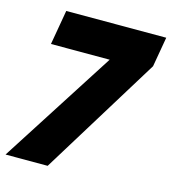

<svg xmlns="http://www.w3.org/2000/svg" viewBox="-108 -807 798 894"><g transform="rotate(15 291.5 -359.5)"><path d="M101 -719 72 -552H355L1 0H204L558 -575L583 -719Z"/></g></svg>

Font: SVN-Poppins ExtraBold
Style: Italic
Weight: 800
Italic angle: -10°
Designer: Ninad Kale (Devanagari), Jonny Pinhorn (Latin)
Foundry: Indian Type Foundry
Version: Version 3.002 2017